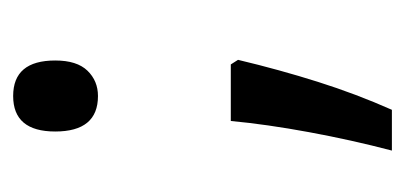

<svg xmlns="http://www.w3.org/2000/svg" viewBox="-182 -401 616 292"><g transform="rotate(-90 126.0 -255.0)"><path d="M72 -479Q72 -543 126 -543Q180 -543 180 -479Q180 -446 164.5 -430Q149 -414 126 -414Q72 -414 72 -479ZM174 -212 181 -201Q166 -138 147.5 -79.5Q129 -21 105 33H43Q59 -28 71 -93Q83 -158 88 -212Z"/></g></svg>

Font: Noto Sans Telugu UI ExtraCondensed
Style: Regular
Weight: 400
Width: 2
Designer: Jelle Bosma - Monotype Design Team
Foundry: Monotype Imaging Inc.
Version: Version 2.005